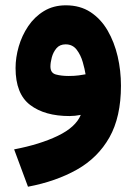

<svg xmlns="http://www.w3.org/2000/svg" viewBox="-20 -436 514 723"><path d="M435.5 -113.3Q435.5 4.4 392.1 81.3Q348.6 158.2 269.8 202.6Q190.9 247.1 85.4 267.1L33.2 126.5Q130.4 107.9 197.8 75.4Q265.1 43 284.2 -3.4Q261.7 1 241.7 1Q148.4 1 93.5 -40.8Q38.6 -82.5 38.6 -179.7Q38.6 -219.2 50.5 -260.7Q62.5 -302.2 86.2 -337.4Q109.9 -372.6 145.5 -394.3Q181.2 -416 228 -416Q281.7 -416 320.8 -390.4Q359.9 -364.7 385.3 -321Q410.6 -277.3 423.1 -223.6Q435.5 -169.9 435.5 -113.3ZM238.8 -149.9Q259.8 -149.9 276.4 -152.1Q293 -154.3 302.2 -156.2Q299.3 -175.3 291.7 -201.9Q284.2 -228.5 268.8 -248.8Q253.4 -269 227.1 -269Q205.1 -269 192.6 -254.2Q180.2 -239.3 175 -219.7Q169.9 -200.2 169.9 -185.5Q169.9 -161.1 190.4 -155.5Q210.9 -149.9 238.8 -149.9Z"/></svg>

Font: Vazirmatn FD NL Black
Style: Regular
Weight: 900
Designer: Saber Rastikerdar
Foundry: Saber Rastikerdar
Version: Version 33.003